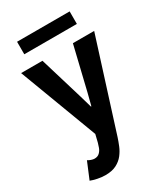

<svg xmlns="http://www.w3.org/2000/svg" viewBox="-222 -791 946 1096"><g transform="rotate(-30 251.5 -243.0)"><path d="M137.2 212.9Q112.8 212.9 86.2 207.3Q59.6 201.7 42.5 194.8L87.9 85.9Q97.2 91.8 109.1 95.9Q121.1 100.1 130.9 100.1Q151.4 100.1 163.8 88.1Q176.3 76.2 182.4 59.8Q188.5 43.5 191.9 30.3L212.9 -56.2L219.7 21L11.2 -532.7H151.9L238.8 -244.1L260.7 -168H263.7L283.2 -244.1L352.5 -532.7H492.7L304.7 61Q297.4 83.5 286.6 109.9Q275.9 136.2 257.6 159.7Q239.3 183.1 210.4 198Q181.6 212.9 137.2 212.9ZM80.6 -616.7V-699.2H427.2V-616.7Z"/></g></svg>

Font: Reddit Sans Condensed
Style: Bold
Weight: 700
Designer: Stephen Hutchings
Foundry: Reddit
Version: Version 1.014